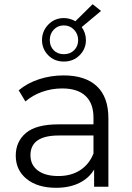

<svg xmlns="http://www.w3.org/2000/svg" viewBox="-20 -889 630 914"><path d="M496 -326V0H428V-82Q404 -41 357.5 -18Q311 5 247 5Q159 5 107 -37Q55 -79 55 -148Q55 -215 103.5 -256Q152 -297 258 -297H425V-329Q425 -397 387 -432.5Q349 -468 276 -468Q226 -468 180 -451.5Q134 -435 101 -406L69 -459Q109 -493 165 -511.5Q221 -530 283 -530Q386 -530 441 -478.5Q496 -427 496 -326ZM425 -158V-244H260Q125 -244 125 -150Q125 -104 160 -77.5Q195 -51 258 -51Q318 -51 361 -78.5Q404 -106 425 -158ZM369 -760Q389 -732 389 -698Q389 -656 359 -626Q329 -596 284 -596Q239 -596 209.5 -626Q180 -656 180 -698Q180 -741 210 -772Q240 -803 284 -803Q312 -803 339 -788L421 -869L461 -837ZM217 -698Q217 -669 235.5 -650Q254 -631 284 -631Q314 -631 333 -650Q352 -669 352 -698Q352 -727 332.5 -747.5Q313 -768 284 -768Q255 -768 236 -748Q217 -728 217 -698Z"/></svg>

Font: APTA Sans Regular
Style: Regular
Weight: 400
Version: Version 7.200